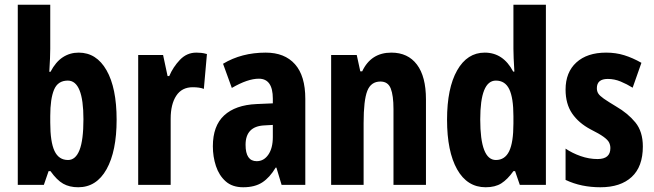

<svg xmlns="http://www.w3.org/2000/svg" viewBox="-20 -780 2758 810"><path d="M192 -574Q192 -558 191 -534Q190 -510 188 -477H193Q215 -519 245 -538.5Q275 -558 312 -558Q387 -558 429.5 -483.5Q472 -409 472 -275Q472 -142 429.5 -66Q387 10 310 10Q273 10 246.5 -5Q220 -20 193 -58H185L165 0H55V-760H192ZM266 -440Q224 -440 208 -401.5Q192 -363 192 -291V-263Q192 -181 210 -143Q228 -105 267 -105Q299 -105 315.5 -147Q332 -189 332 -277Q332 -440 266 -440Z M808 -558Q818 -558 828.5 -557Q839 -556 853 -552L840 -405Q822 -412 793 -412Q747 -412 723.5 -376Q700 -340 700 -279V0H563V-548H668L687 -459H694Q710 -497 739 -527.5Q768 -558 808 -558Z M1101 -558Q1181 -558 1224.5 -509Q1268 -460 1268 -363V0H1168L1146 -73H1143Q1118 -31 1086.5 -10.5Q1055 10 1006 10Q960 10 932 -15Q904 -40 891 -79.5Q878 -119 878 -163Q878 -249 925.5 -293Q973 -337 1062 -341L1131 -344V-364Q1131 -448 1072 -448Q1025 -448 958 -409L921 -511Q999 -558 1101 -558ZM1095 -251Q1016 -247 1016 -169Q1016 -100 1063 -100Q1093 -100 1112 -127.5Q1131 -155 1131 -202V-253Z M1631 -558Q1701 -558 1739 -507.5Q1777 -457 1777 -361V0H1640V-320Q1640 -377 1628.5 -406.5Q1617 -436 1585 -436Q1545 -436 1529.5 -396.5Q1514 -357 1514 -261V0H1377V-548H1485L1500 -479H1508Q1545 -558 1631 -558Z M2029 10Q1951 10 1908.5 -65.5Q1866 -141 1866 -275Q1866 -408 1908.5 -483Q1951 -558 2025 -558Q2103 -558 2145 -478H2150Q2148 -510 2147 -534Q2146 -558 2146 -574V-760H2283V0H2173L2153 -58H2146Q2121 -23 2095 -6.5Q2069 10 2029 10ZM2072 -105Q2110 -105 2128 -142Q2146 -179 2146 -259V-290Q2146 -367 2128.5 -403.5Q2111 -440 2072 -440Q2006 -440 2006 -276Q2006 -105 2072 -105Z M2692 -162Q2692 -77 2645 -33.5Q2598 10 2513 10Q2473 10 2436.5 2.5Q2400 -5 2366 -21V-153Q2394 -134 2429.5 -121.5Q2465 -109 2501 -109Q2555 -109 2555 -155Q2555 -168 2549.5 -179Q2544 -190 2526 -203Q2508 -216 2472 -234Q2421 -261 2393.5 -301.5Q2366 -342 2366 -402Q2366 -475 2411.5 -516.5Q2457 -558 2537 -558Q2578 -558 2613.5 -547Q2649 -536 2686 -515L2649 -410Q2625 -425 2598.5 -436Q2572 -447 2544 -447Q2498 -447 2498 -408Q2498 -395 2504 -385.5Q2510 -376 2527 -364Q2544 -352 2579 -331Q2629 -302 2660.5 -263.5Q2692 -225 2692 -162Z"/></svg>

Font: Noto Sans Bengali ExtraCondensed
Style: Bold
Weight: 700
Width: 2
Designer: Joana Ranito - Universal Thirst; Jelle Bosma - Monotype Design Team
Foundry: Universal Thirst ehf.
Version: Version 3.000; ttfautohint (v1.8.4.7-5d5b)